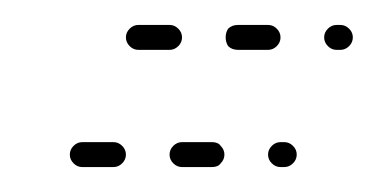

<svg xmlns="http://www.w3.org/2000/svg" viewBox="-20 -201 303 154"><path d="M39 -70Q36 -73 36 -77Q36 -81 39 -84Q42 -87 46 -87H71Q75 -87 78 -84Q81 -81 81 -77Q81 -73 78 -70Q75 -67 71 -67H46Q42 -67 39 -70ZM157 -70Q160 -73 160 -77Q160 -81 157 -84Q155 -87 150 -87H126Q122 -87 119 -84Q116 -81 116 -77Q116 -73 119 -70Q122 -67 126 -67H150Q155 -67 157 -70ZM215 -70Q218 -73 218 -77Q218 -81 215 -84Q212 -87 208 -87H205Q201 -87 198 -84Q195 -81 195 -77Q195 -73 198 -70Q201 -67 205 -67H208Q212 -67 215 -70ZM123 -164Q126 -167 126 -171Q126 -175 123 -178Q120 -181 116 -181H91Q87 -181 84 -178Q81 -175 81 -171Q81 -167 84 -164Q87 -161 91 -161H116Q120 -161 123 -164ZM202 -164Q205 -167 205 -171Q205 -175 202 -178Q199 -181 195 -181H171Q166 -181 163 -178Q161 -175 161 -171Q161 -167 163 -164Q166 -161 171 -161H195Q199 -161 202 -164ZM260 -164Q263 -167 263 -171Q263 -175 260 -178Q257 -181 253 -181H250Q246 -181 243 -178Q240 -175 240 -171Q240 -167 243 -164Q246 -161 250 -161H253Q257 -161 260 -164Z"/></svg>

Font: FRB American Cursive Dashed Light
Style: Italic
Weight: 300
Italic angle: -25°
Version: Version 2.0;Modular Font Editor K font №1